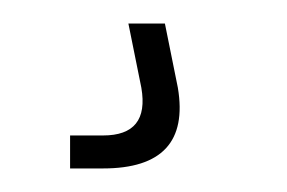

<svg xmlns="http://www.w3.org/2000/svg" viewBox="-20 -20 244 163"><path d="M39.5 123V95H67.5Q107 95 100 54.5L89 0H120L131 54.5Q142.5 123 67.5 123Z"/></svg>

Font: Big Shoulders Stencil Display Light
Style: Regular
Weight: 300
Designer: Patric King
Foundry: XO Type Co
Version: Version 1.000